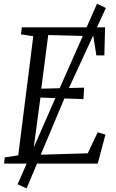

<svg xmlns="http://www.w3.org/2000/svg" viewBox="-20 -892 635 1047"><path d="M2.5 0 5.5 -33.5 79.5 -45 161.5 -694.5 94.5 -704.5 99 -743H553L549 -590H505.5L489 -694.5L243 -701L205 -408.5L439 -414L435 -351.5L200.5 -360L158.5 -47L458.5 -56L512.5 -170.5L555 -158L513 0ZM76 113 305.5 -411 509 -871.5 557.5 -848.5 346 -390.5 125 135.5Z"/></svg>

Font: Merriweather 28pt Light
Style: Italic
Weight: 300
Italic angle: -7.8°
Version: Version 2.101